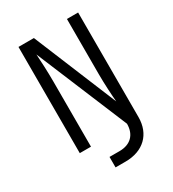

<svg xmlns="http://www.w3.org/2000/svg" viewBox="-215 -846 1029 1143"><g transform="rotate(-30 300.0 -275.0)"><path d="M237 180H306C428 180 505 106 505 -11V-730H428V-350C428 -282 433 -201 437 -158L201 -730H95V0H172V-450C172 -517 168 -597 165 -638L426 -11C426 64 381 108 306 108H237Z"/></g></svg>

Font: JetBrains Mono Light
Style: Regular
Weight: 336
Monospace: yes
Designer: Philipp Nurullin, Konstantin Bulenkov
Foundry: JetBrains
Version: Version 2.305